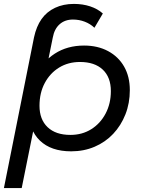

<svg xmlns="http://www.w3.org/2000/svg" viewBox="-20 -768 722 982"><path d="M0 194 154 -577Q166 -633 192.5 -670.5Q219 -708 261.5 -728Q304 -748 358 -748Q403 -748 441 -735.5Q479 -723 506 -699L463 -626Q442 -646 413.5 -657Q385 -668 353 -668Q312 -668 285 -644Q258 -620 250 -576L212 -389L177 -266L159 -143L91 194ZM344 6Q241 6 184 -49Q127 -104 127 -202Q127 -303 161.5 -377.5Q196 -452 260 -493.5Q324 -535 410 -535Q480 -535 533 -506.5Q586 -478 615 -427Q644 -376 644 -307Q644 -240 621.5 -183Q599 -126 559 -83.5Q519 -41 464 -17.5Q409 6 344 6ZM340 -78Q400 -78 446.5 -107Q493 -136 520 -187Q547 -238 547 -302Q547 -373 505.5 -412Q464 -451 389 -451Q329 -451 282.5 -422.5Q236 -394 209 -343.5Q182 -293 182 -227Q182 -157 223.5 -117.5Q265 -78 340 -78Z"/></svg>

Font: Montserrat Thin Medium
Style: Italic
Weight: 500
Italic angle: -11.3°
Version: Version 9.000